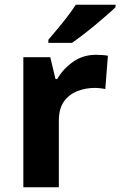

<svg xmlns="http://www.w3.org/2000/svg" viewBox="-20 -786 505 806"><path d="M383 -556Q394 -556 409 -555Q424 -554 433 -552L422 -412Q415 -414 401.5 -415.5Q388 -417 378 -417Q340 -417 305 -403.5Q270 -390 248.5 -360Q227 -330 227 -278V0H78V-546H191L213 -454H220Q244 -496 286 -526Q328 -556 383 -556ZM465 -756Q451 -742 428 -722Q405 -702 378.5 -680Q352 -658 326.5 -638.5Q301 -619 282 -606H183V-619Q199 -638 220.5 -663.5Q242 -689 263 -716.5Q284 -744 298 -766H465Z"/></svg>

Font: Noto Sans Sundanese
Style: Regular
Weight: 400
Designer: Monotype Design Team (Regular), Sérgio L. Martins (other weights)
Foundry: Monotype Imaging Inc.
Version: Version 2.003